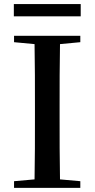

<svg xmlns="http://www.w3.org/2000/svg" viewBox="-20 -908 457 928"><path d="M46.9 -829.1V-888.2H370.1V-829.1ZM47.9 -704.1V-734.9H368.2V-704.1L270 -694.8Q268.6 -620.6 268.3 -544.7Q268.1 -468.8 268.1 -393.1V-342.8Q268.1 -267.1 268.3 -191.7Q268.6 -116.2 270 -41L368.2 -32.2V0H47.9V-32.2L147 -41Q148.4 -115.2 148.7 -190.7Q148.9 -266.1 148.9 -341.8V-393.1Q148.9 -469.7 148.7 -544.9Q148.4 -620.1 147 -694.8Z"/></svg>

Font: Source Han Serif TW SemiBold
Style: Regular
Weight: 600
Designer: Ryoko NISHIZUKA Ë•øÂ°öÊ∂ºÂ≠ê (kana & ideographs); Frank Grie√ühammer (Latin, Greek & Cyrillic); Wenlong ZHANG Âº†ÊñáÈæô 
Foundry: Adobe
Version: Version 2.003;hotconv 1.1.1;makeotfexe 2.6.0